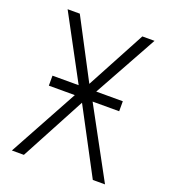

<svg xmlns="http://www.w3.org/2000/svg" viewBox="-132 -809 794 903"><g transform="rotate(20 265.0 -357.0)"><path d="M32 0H92L265 -324L437 0H498L310 -346H443V-396H310L486 -714H425L267 -419L112 -714H51L222 -396H91V-346H221Z"/></g></svg>

Font: Noto Sans Mono Condensed Light
Style: Regular
Weight: 300
Width: 3
Designer: Monotype Design Team
Foundry: Monotype Imaging Inc.
Version: Version 2.014